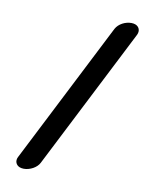

<svg xmlns="http://www.w3.org/2000/svg" viewBox="-75 -686 610 755"><g transform="rotate(10 230.0 -309.0)"><path d="M327.2 -593.8C326.4 -592.5 41.4 -31.8 41.2 -31.4C32.7 -14.7 39.6 1.2 54.9 7.2C59.8 9 65.4 10 71.5 10C95.8 10 122.8 -4.3 133.1 -24.5L419 -586.7C427.2 -603.8 420.2 -620 404.2 -625.6C399.6 -627.2 394.4 -628 388.6 -628C364.6 -628 338.7 -614.9 327.2 -593.8Z"/></g></svg>

Font: Hi.
Style: Black
Weight: 400
Designer: Mew Too, Robert Jablonski
Foundry: Cannot Into Space Fonts
Version: Version 1.996